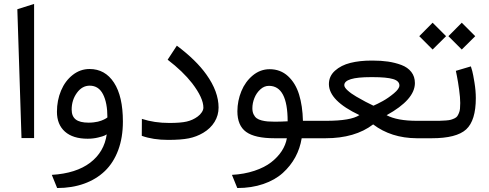

<svg xmlns="http://www.w3.org/2000/svg" viewBox="-20 -697 2467 968"><path d="M67.4 -650.4 151.9 -677.2V-1H88.4Z M432.1 -265.1Q394 -265.1 367.7 -228.8Q341.3 -192.4 341.3 -144.5Q341.3 -110.8 361.8 -94.7Q382.3 -78.6 426.8 -78.6Q439.9 -78.6 452.4 -80.1Q464.8 -81.5 473.9 -83.7Q482.9 -85.9 491 -88.9Q499 -91.8 504.6 -94.7Q510.3 -97.7 514.2 -99.9Q518.1 -102.1 519.5 -103.5L521.5 -105Q521.5 -178.7 499.3 -221.9Q477.1 -265.1 432.1 -265.1ZM431.6 -349.1Q509.8 -349.1 554.7 -280.3Q599.6 -211.4 599.6 -84Q599.6 -3.4 575.9 60.1Q552.2 123.5 508.8 165.3Q465.3 207 404.1 229Q342.8 251 268.1 251L241.2 184.6Q363.8 177.2 434.6 123.3Q505.4 69.3 518.1 -19.5Q514.2 -17.1 506.8 -13.4Q499.5 -9.8 474.6 -3.7Q449.7 2.4 421.9 2.4Q347.7 2.4 307.4 -33.4Q267.1 -69.3 267.1 -133.3Q267.1 -190.9 287.8 -240.2Q308.6 -289.6 346.7 -319.3Q384.8 -349.1 431.6 -349.1Z M695.3 -97.7Q757.8 -77.1 834 -77.1Q890.6 -77.1 921.4 -84.2Q952.1 -91.3 976.6 -109.4Q989.3 -118.7 997.3 -130.9Q1005.4 -143.1 1005.4 -154.3Q1005.4 -203.1 948.7 -277.3Q901.9 -337.4 825.2 -396L871.6 -466.8Q969.2 -393.6 1020.5 -321.3Q1082 -235.4 1082 -154.8Q1082 -115.7 1061.8 -82.5Q1041.5 -49.3 1004.4 -27.3Q970.7 -7.3 931.6 0.5Q892.6 8.3 827.6 8.3Q752 8.3 694.8 -12.2Z M1176.3 251 1149.4 184.6Q1211.4 181.2 1262.7 164.1Q1314 147 1347.2 121.1Q1380.4 95.2 1400.4 64.5Q1420.4 33.7 1426.3 0H1364.3Q1265.1 0 1220.9 -32Q1176.8 -64 1176.8 -136.2Q1177.2 -189.5 1197 -237.5Q1216.8 -285.6 1254.6 -316.9Q1292.5 -348.1 1339.4 -348.1Q1394 -348.1 1432.1 -313Q1470.2 -277.8 1487.8 -220.7Q1505.4 -163.6 1507.3 -87.9H1567.4Q1576.2 -87.9 1576.2 -52.7V-36.1Q1576.2 0 1567.4 0H1501Q1492.7 51.3 1468.8 95.5Q1444.8 139.6 1405.8 175Q1366.7 210.4 1307.6 230.7Q1248.5 251 1176.3 251ZM1252.4 -150.9Q1252.4 -133.3 1258.5 -120.6Q1264.6 -107.9 1274.2 -100.8Q1283.7 -93.8 1299.6 -89.8Q1315.4 -85.9 1330.1 -84.7Q1344.7 -83.5 1365.7 -83.5Q1393.6 -83.5 1430.2 -85.4Q1430.2 -264.2 1335.9 -264.2Q1312 -264.2 1292.5 -246.3Q1272.9 -228.5 1262.7 -202.9Q1252.4 -177.2 1252.4 -150.9Z M1562 -87.9H1624Q1749 -87.9 1792 -116.7Q1638.7 -189 1638.2 -272.9Q1638.2 -313 1668.9 -340.6Q1699.7 -368.2 1746.6 -379.9Q1793.5 -391.6 1852.5 -391.6H1858.9Q1901.4 -391.6 1936.5 -386.5Q1971.7 -381.3 2003.7 -369.4Q2035.6 -357.4 2053.7 -334.2Q2071.8 -311 2071.8 -278.3Q2071.8 -194.8 1929.2 -116.2Q1981.9 -87.9 2082.5 -87.9H2104.5Q2106.4 -87.9 2108.2 -84.2Q2109.9 -80.6 2111.3 -72.3Q2112.8 -64 2112.8 -52.7V-36.1Q2112.8 -24.9 2111.6 -16.4Q2110.4 -7.8 2108.4 -3.9Q2106.4 0 2104.5 0H2080.6Q1951.7 -1 1861.3 -69.8Q1770 0 1621.1 0H1562Q1538.6 0 1538.6 -36.1V-52.7Q1538.6 -87.9 1562 -87.9ZM1993.7 -266.1Q1993.7 -289.1 1961.2 -298.6Q1928.7 -308.1 1859.9 -308.1H1849.6Q1715.8 -308.1 1715.8 -267.6Q1715.8 -256.3 1732.7 -241Q1749.5 -225.6 1775.9 -210.2Q1802.2 -194.8 1823.2 -183.8Q1844.2 -172.9 1862.8 -164.1Q1882.3 -172.4 1910.2 -187.7Q1938 -203.1 1965.8 -226.3Q1993.7 -249.5 1993.7 -266.1Z M2156.7 0H2099.6Q2087.9 0 2084 -8.5Q2080.1 -17.1 2080.1 -36.1V-52.7Q2080.1 -71.8 2083.7 -79.8Q2087.4 -87.9 2098.6 -87.9H2158.7Q2183.6 -87.9 2197.5 -88.1Q2211.4 -88.4 2228 -89.6Q2244.6 -90.8 2253.2 -93.3Q2261.7 -95.7 2271.5 -100.3Q2281.2 -105 2285.4 -111.1Q2289.6 -117.2 2293.7 -127Q2297.9 -136.7 2299.1 -148.9Q2300.3 -161.1 2300.3 -177.7Q2300.3 -205.1 2294.7 -245.6Q2289.1 -286.1 2283.7 -313L2278.3 -339.8L2354 -362.3Q2356.9 -353.5 2361.1 -338.4Q2365.2 -323.2 2372.1 -281.2Q2378.9 -239.3 2378.9 -202.6Q2378.9 -89.4 2330.3 -44.7Q2281.7 0 2156.7 0ZM2308.1 -582.5 2376 -514.6 2308.1 -447.3 2240.7 -514.6ZM2161.1 -582.5 2229 -514.6 2161.1 -447.3 2093.8 -514.6Z"/></svg>

Font: Samim FD-WOL
Style: FD-WOL
Weight: 400
Foundry: DejaVu fonts team - Redesigned by Saber Rastikerdar
Version: Version 4.0.0